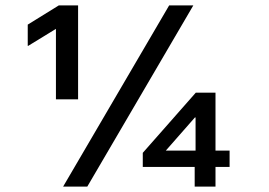

<svg xmlns="http://www.w3.org/2000/svg" viewBox="-20 -695 1003 715"><path d="M188.3 -325V-587.5L85 -524.2H83.3V-603.3L199.2 -675H270.8V-325ZM705 0V-73.3H511.7V-125.8L709.2 -350H782.5V-134.2H835V-73.3H782.5V0ZM597.5 -134.2H708.3V-257.5H705.8ZM215 0 610 -675H700L305 0Z"/></svg>

Font: Funnel Display Light Medium
Style: Regular
Weight: 500
Version: Version 1.000